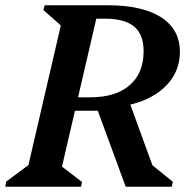

<svg xmlns="http://www.w3.org/2000/svg" viewBox="-46 -710 731 730"><path d="M-26 0 -22 -20 101 -111 52 -39 194 -651 225 -578 119 -672 124 -690H332L181 -39L150 -107L266 -18L262 0ZM432 0 314 -321 438 -344 557 -17 501 -108 611 -19 607 0ZM195 -289V-340H297Q394 -340 447 -386Q500 -432 500 -515Q500 -579 464 -609Q428 -639 353 -639H255V-690H363Q496 -690 567 -644Q638 -598 638 -513Q638 -450 601 -402Q564 -354 498 -327.5Q432 -301 344 -301V-289Z"/></svg>

Font: Platypi Light Medium
Style: Italic
Weight: 500
Italic angle: -13°
Version: Version 1.200